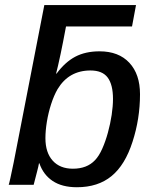

<svg xmlns="http://www.w3.org/2000/svg" viewBox="-20 -745 614 774"><path d="M381.3 -538.1Q458.5 -538.1 501.5 -491.9Q544.4 -445.8 544.4 -365.2Q544.4 -266.1 514.2 -173.3Q484.4 -80.1 429.7 -35.2Q375 9.8 290 9.8Q230 9.8 192.1 -15.6Q154.3 -41 138.7 -86.9H137.2Q135.3 -75.2 129.2 -52.2Q123 -29.3 115.7 0H15.1Q17.1 -5.4 22 -27.8Q26.9 -50.3 35.2 -90.3L158.7 -724.6H528.3L512.2 -638.2H246.1Q239.7 -604.5 234.4 -577.1Q229 -549.8 224.6 -528.8Q218.8 -501 214.1 -481Q209.5 -460.9 206.1 -448.2H208Q242.2 -494.6 283.4 -516.4Q324.7 -538.1 381.3 -538.1ZM344.7 -460.9Q257.3 -460.9 211.9 -385.3Q197.3 -359.9 186 -325Q174.8 -290 168.9 -253.9Q163.1 -217.8 163.1 -188Q163.1 -129.9 192.4 -97.4Q221.7 -64.9 273.9 -64.9Q330.6 -64.9 362.8 -99.1Q378.9 -115.7 392.1 -145.3Q405.3 -174.8 415 -210.4Q424.8 -246.1 430.2 -281.7Q435.5 -317.4 435.5 -346.2Q435.5 -403.3 414.3 -432.1Q393.1 -460.9 344.7 -460.9Z"/></svg>

Font: Arimo Medium
Style: Italic
Weight: 500
Italic angle: -12°
Designer: Steve Matteson
Foundry: Monotype Imaging Inc.
Version: Version 1.33